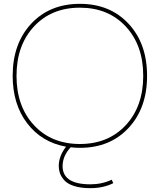

<svg xmlns="http://www.w3.org/2000/svg" viewBox="-20 -760 832 1000"><path d="M46 -365Q46 -533 142.5 -636.5Q239 -740 396 -740Q553 -740 649.5 -636.5Q746 -533 746 -365Q746 -197 649.5 -93.5Q553 10 396 10Q372 10 348 7Q306 53 306 105Q306 200 451 200Q511 200 562 176L570 194Q518 220 451 220Q400 220 365 208.5Q330 197 314 178Q298 159 292 141.5Q286 124 286 105Q286 53 324 4Q197 -19 121.5 -118Q46 -217 46 -365ZM157 -108Q248 -10 396 -10Q544 -10 635 -108Q726 -206 726 -365Q726 -524 635 -622Q544 -720 396 -720Q248 -720 157 -622Q66 -524 66 -365Q66 -206 157 -108Z"/></svg>

Font: M PLUS 1p Thin
Style: Regular
Weight: 250
Version: Version 1.062